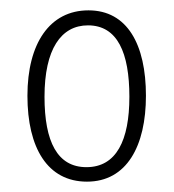

<svg xmlns="http://www.w3.org/2000/svg" viewBox="-20 -744 336 371"><path d="M262 -559C262 -658 226 -724 151 -724C76 -724 33 -660 33 -559C33 -458 72 -393 148 -393C225 -393 262 -462 262 -559ZM66 -557C66 -649 98 -695 150 -695C207 -695 230 -642 230 -557C230 -473 205 -421 147 -421C91 -421 66 -470 66 -557Z"/></svg>

Font: Noto Sans Armenian ExtraCondensed ExtraLight
Style: Regular
Weight: 200
Width: 2
Designer: Monotype Design Team
Foundry: Monotype Imaging Inc.
Version: Version 2.008